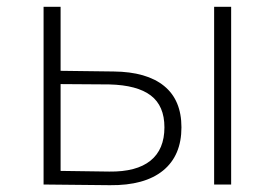

<svg xmlns="http://www.w3.org/2000/svg" viewBox="-20 -542 806 564"><path d="M513 -168Q513 -85 459 -41Q405 3 303 2L108 0V-522H158V-334L314 -332Q411 -331 462 -289.5Q513 -248 513 -168ZM609 -522H659V0H609ZM463 -168Q463 -231 423 -261.5Q383 -292 301 -294L158 -295V-40L301 -38Q381 -37 422 -70Q463 -103 463 -168Z"/></svg>

Font: Montserrat Atlas Light
Style: Regular
Weight: 300
Designer: Julieta Ulanovsky
Foundry: Julieta Ulanovsky
Version: Version 7.200